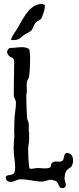

<svg xmlns="http://www.w3.org/2000/svg" viewBox="-20 -946 411 1001"><path d="M132 -227V-253C130 -259 130 -265 130 -271V-300C130 -311 121 -322 121 -332C119 -372 117 -412 117 -451C119 -459 120 -467 120 -475C120 -483 119 -492 119 -501C119 -508 120 -515 121 -522C123 -530 130 -537 131 -545C134 -557 137 -600 137 -636C137 -664 135 -688 131 -691C119 -698 107 -700 94 -700C74 -700 53 -696 34 -696C25 -696 17 -684 17 -674C17 -671 18 -669 19 -666C37 -633 54 -661 54 -616C54 -571 52 -527 52 -482V-448C52 -435 63 -425 63 -413V-407C63 -377 55 -346 55 -315C55 -299 54 -280 54 -263C54 -256 54 -249 55 -243L54 -224C53 -206 51 -191 51 -171C51 -139 59 -103 59 -75C59 -64 58 -55 55 -46C49 -29 11 -38 10 -23C10 -9 17 2 34 2H38C54 2 70 -11 85 -11H93C125 -11 167 1 200 1C208 1 234 -9 248 -9C253 -9 256 -8 258 -5C289 -5 281 35 304 35C307 35 310 34 315 33C321 30 323 25 323 18C323 7 316 -8 316 -18C316 -19 317 -20 317 -21C320 -69 343 -65 352 -77C358 -86 361 -98 361 -110C361 -127 354 -144 335 -148C333 -149 331 -149 330 -149C309 -149 318 -113 303 -106C299 -104 294 -103 290 -103C284 -103 278 -104 272 -104C269 -104 266 -104 263 -103C228 -91 269 -68 211 -68C202 -68 191 -70 177 -70H175C168 -70 152 -66 142 -66C139 -66 136 -67 135 -67C130 -69 127 -134 127 -167C127 -176 127 -183 128 -185C131 -209 132 -203 132 -227ZM40 -737C41 -737 55 -737 63 -738C75 -739 89 -749 96 -756C100 -762 125 -775 139 -783C150 -789 156 -819 167 -829C173 -836 195 -845 197 -852C200 -861 213 -891 213 -906C213 -909 215 -919 213 -920C208 -924 198 -926 191 -926C189 -926 187 -925 185 -924C125 -914 94 -834 65 -789C62 -784 38 -751 38 -740C38 -738 39 -737 40 -737Z"/></svg>

Font: Ancial
Style: Regular
Weight: 400
Designer: Daytona Mess (Anne-Dauphine Borione)
Foundry: Daytona Mess (Anne-Dauphine Borione)
Version: Version 1.000;Glyphs 3.2 (3192)